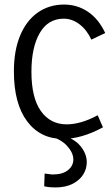

<svg xmlns="http://www.w3.org/2000/svg" viewBox="-20 -599 484 843"><path d="M257 11Q157 11 99 -66.5Q41 -144 41 -286Q41 -377 68.5 -443Q96 -509 146 -544Q196 -579 261 -579Q319 -579 366 -547.5Q413 -516 442 -454L381 -425Q362 -467 329.5 -492Q297 -517 260 -517Q191 -517 154.5 -454Q118 -391 118 -284Q118 -170 159.5 -111.5Q201 -53 273 -53Q302 -53 336 -62.5Q370 -72 409 -93L432 -40Q384 -14 340 -1.5Q296 11 257 11ZM223 224Q211 224 199.5 223Q188 222 174 219L176 163Q187 164 195.5 165.5Q204 167 213 167Q255 167 278.5 148Q302 129 302 101Q302 72 274.5 41.5Q247 11 189 -5L248 -6Q305 8 333 42Q361 76 361 113Q361 142 345.5 167Q330 192 299 208Q268 224 223 224Z"/></svg>

Font: Yaldevi
Style: Regular
Weight: 400
Designer: Sol Matas, Rajitha Manaperi, Kosala Senevirathne
Foundry: Mooniak
Version: Version 1.100